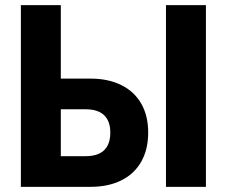

<svg xmlns="http://www.w3.org/2000/svg" viewBox="-20 -725 880 745"><path d="M61 0V-705H216V-420H331Q400 -420 450.5 -395Q501 -370 528 -323Q555 -276 555 -211Q555 -145 528 -97.5Q501 -50 450.5 -25Q400 0 331 0ZM216 -119H312Q360 -119 384 -142Q408 -165 408 -211Q408 -255 384 -278Q360 -301 312 -301H216ZM624 0V-705H779V0Z"/></svg>

Font: Nunito Sans 12pt ExtraLight
Style: Weight 830 Width 84 Optical size 12.0 YTLC 445
Weight: 830
Width: 4
Designer: Vernon Adams
Foundry: Vernon Adams
Version: Version 3.101;gftools[0.9.27]